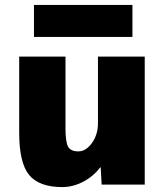

<svg xmlns="http://www.w3.org/2000/svg" viewBox="-20 -750 671 780"><path d="M118 -600V-730H518V-600ZM387 -70Q359 -33 317.5 -11.5Q276 10 233 10Q139 10 98.5 -39Q58 -88 58 -210V-520H246V-230Q246 -172 257 -153.5Q268 -135 298 -135Q329 -135 353.5 -169Q378 -203 378 -250V-520H568V0H393L389 -70Z"/></svg>

Font: Mplus 1p Black
Style: Regular
Weight: 900
Version: Version 1.061